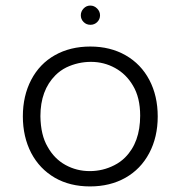

<svg xmlns="http://www.w3.org/2000/svg" viewBox="-20 -673 648 689"><path d="M390 -80Q412 -91 429 -108Q483 -162 483 -258Q483 -323 457 -366Q433 -407 393 -429Q353 -451 306.5 -451Q260 -451 218 -431Q196 -420 179 -403Q125 -349 125 -256Q126 -188 151 -146Q175 -103 215 -81Q255 -59 302 -59Q349 -59 390 -80ZM430 -35Q375 -4 303 -4Q231 -4 177 -35Q122 -67 92 -124Q62 -182 62 -255.5Q62 -329 92 -386.5Q122 -444 177 -475Q232 -506 304 -506Q376 -506 431 -474.5Q486 -443 516 -386Q546 -329 546 -255Q546 -181 515.5 -123.5Q485 -66 430 -35ZM304 -653Q318 -653 328.5 -642.5Q339 -632 339 -618Q339 -604 329 -594Q319 -584 304.5 -584Q290 -584 280 -594Q270 -604 270 -618Q270 -632 280 -642.5Q290 -653 304 -653Z"/></svg>

Font: Kurewa Gothic CJK TC Regular
Style: Regular
Weight: 400
Designer: Max Yao
Foundry: Max-Everyday
Version: Version 1.071; ttfautohint (v1.8.3)